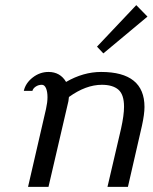

<svg xmlns="http://www.w3.org/2000/svg" viewBox="-20 -732 598 752"><path d="M73.2 0ZM513.7 -711.9 557.6 -667 384.8 -522.9 359.9 -549.3ZM160.2 -305.2Q166 -331.1 166 -351.1Q166 -373 160.2 -386.5Q154.3 -399.9 144 -399.9Q130.4 -399.9 119.9 -392.8Q109.4 -385.7 106.9 -376H73.2Q80.1 -406.7 108.2 -428.5Q136.2 -450.2 169.9 -450.2Q215.8 -450.2 238.8 -411.1Q306.2 -450.2 376 -450.2Q545.9 -450.2 545.9 -313Q545.9 -285.2 536.1 -240.2L481 0H400.9L454.1 -228Q465.8 -280.8 465.8 -314Q465.8 -361.8 443.6 -380.9Q421.4 -399.9 378.9 -399.9Q316.4 -399.9 250 -352.1Q249.5 -349.6 249 -344.2Q248.5 -338.9 248 -335.9L169.9 0H89.8Z"/></svg>

Font: Pfennig
Style: Italic
Weight: 500
Italic angle: -13°
Version: Version 20120410 ; ttfautohint (v0.8)